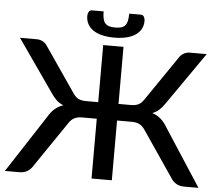

<svg xmlns="http://www.w3.org/2000/svg" viewBox="-59 -966 1172 1032"><g transform="rotate(5 527.0 -450.0)"><path d="M1049 0H971.5Q946 0 927.8 -11.2Q909.5 -22.5 898.5 -41.5L734.5 -282.5Q721 -304 704 -313.2Q687 -322.5 661.5 -322.5H581.5V0H472V-322.5H392.5Q367 -322.5 350 -313.2Q333 -304 319.5 -282.5L155.5 -41.5Q144.5 -22.5 126.2 -11.2Q108 0 82.5 0H4.5L205 -308Q221.5 -336.5 241.2 -353.5Q261 -370.5 286.5 -379Q265 -387.5 249.8 -401.8Q234.5 -416 220 -437.5L23 -720H115Q132.5 -720 148 -711Q163.5 -702 172.5 -686L335.5 -448.5Q350 -426.5 366.5 -419.2Q383 -412 404.5 -412H472V-720H581.5V-412H649.5Q671 -412 687.5 -419.2Q704 -426.5 718.5 -448.5L881 -686Q890.5 -702 905.8 -711Q921 -720 939 -720H1030.5L834 -437.5Q819.5 -416 804.2 -401.8Q789 -387.5 767 -379Q792.5 -370.5 812.5 -353.5Q832.5 -336.5 849 -308ZM527.5 -819.5Q547 -819.5 560.2 -823.5Q573.5 -827.5 581.5 -836.8Q589.5 -846 593 -861.5Q596.5 -877 596.5 -900.5H659.5Q671 -900.5 676.5 -890.5Q682 -880.5 682 -869Q682 -844 671.2 -824.5Q660.5 -805 640.5 -791.8Q620.5 -778.5 591.8 -771.8Q563 -765 527.5 -765Q492 -765 463.2 -771.8Q434.5 -778.5 414.5 -791.8Q394.5 -805 383.8 -824.5Q373 -844 373 -869Q373 -880.5 378.5 -890.5Q384 -900.5 395.5 -900.5H458.5Q458.5 -877 462 -861.5Q465.5 -846 473.5 -836.8Q481.5 -827.5 494.8 -823.5Q508 -819.5 527.5 -819.5Z"/></g></svg>

Font: Lato SemiBold
Style: Regular
Weight: 600
Designer: Lukasz Dziedzic with Adam Twardoch and Botio Nikoltchev
Foundry: tyPoland Lukasz Dziedzic
Version: Version 2.015; 2015-08-06; http://www.latofonts.com/